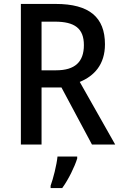

<svg xmlns="http://www.w3.org/2000/svg" viewBox="-20 -734 616 975"><path d="M263 -714H86V0H191V-290H292L447 0H565L385 -318C458 -348 513 -406 513 -509C513 -646 434 -714 263 -714ZM259 -624C359 -624 406 -590 406 -505C406 -420 361 -377 265 -377H191V-624ZM372 71V61H272C268 103 250 174 237 209V221H296C328 177 359 113 372 71Z"/></svg>

Font: Noto Sans SemiCondensed Medium
Style: Regular
Weight: 500
Width: 4
Designer: Monotype Design Team
Foundry: Monotype Imaging Inc.
Version: Version 2.013